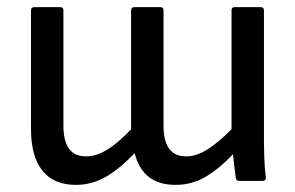

<svg xmlns="http://www.w3.org/2000/svg" viewBox="-20 -508 828 539"><path d="M193 11Q131 11 99 -29Q67 -69 67 -146V-479Q67 -488 77 -488H149Q158 -488 158 -479V-156Q158 -113 173.5 -91Q189 -69 222 -69Q250 -69 280.5 -87.5Q311 -106 348 -145V-479Q348 -488 358 -488H430Q439 -488 439 -479V-156Q439 -113 454.5 -91Q470 -69 503 -69Q531 -69 561.5 -88Q592 -107 630 -145V-479Q630 -488 639 -488H711Q721 -488 721 -479V-122Q721 -94 722 -64.5Q723 -35 726 -12Q728 0 716 0H652Q644 0 642 -8Q640 -22 638 -39.5Q636 -57 634 -75Q594 -33 556 -11Q518 11 473 11Q426 11 397.5 -11.5Q369 -34 358 -78Q316 -34 277 -11.5Q238 11 193 11Z"/></svg>

Font: Sofia Sans Semi Condensed Medium
Style: Regular
Weight: 500
Designer: Botio Nikoltchev, Ani Petrova
Foundry: lettersoup
Version: Version 4.100